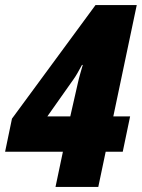

<svg xmlns="http://www.w3.org/2000/svg" viewBox="-27 -734 557 754"><path d="M191 0H359L388 -138H455L484 -277H418L510 -714H348L20 -268L-7 -138H220ZM159 -277 262 -423C270 -434 280 -451 295 -479H298C294 -464 283 -429 279 -409L249 -277Z"/></svg>

Font: Noto Sans Condensed Black
Style: Italic
Weight: 900
Width: 3
Italic angle: -12°
Designer: Monotype Design Team
Foundry: Monotype Imaging Inc.
Version: Version 2.013